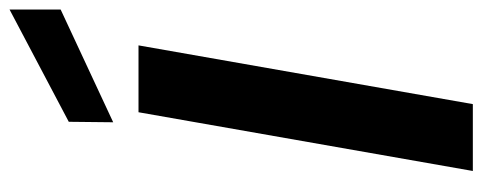

<svg xmlns="http://www.w3.org/2000/svg" viewBox="-324 -686 1010 402"><g transform="rotate(-90 181.0 -485.0)"><path d="M24 0 147 -700H287L164 0ZM126 -753 127 -846 362 -970V-863Z"/></g></svg>

Font: DM Sans 16pt ExtraBold
Style: Italic
Weight: 800
Italic angle: -10°
Version: Version 4.004;gftools[0.9.30]